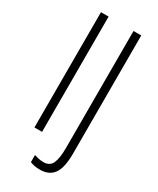

<svg xmlns="http://www.w3.org/2000/svg" viewBox="-225 -781 848 1030"><g transform="rotate(30 199.5 -266.0)"><path d="M76.2 0V-713.9H123.5V0ZM213.4 181.6Q178.7 181.6 152.8 170.4V126.5Q166 130.9 180.4 134Q194.8 137.2 210 137.2Q249.5 137.2 263.7 105.7Q277.8 74.2 277.8 12.2V-713.9H325.7V19Q325.7 105 298.6 143.3Q271.5 181.6 213.4 181.6Z"/></g></svg>

Font: Open Sans Condensed Light
Style: Regular
Weight: 300
Width: 3
Designer: Monotype Design Team
Foundry: Monotype Imaging Inc.
Version: Version 3.003; ttfautohint (v1.8.4)